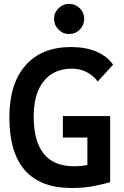

<svg xmlns="http://www.w3.org/2000/svg" viewBox="-20 -941 626 971"><path d="M342.8 9.8Q27.3 9.8 27.3 -347.7Q27.3 -517.1 108.9 -610.1Q190.4 -703.1 338.9 -703.1Q413.6 -703.1 468.3 -679.7Q522.9 -656.2 551.8 -613.8L474.1 -528.8Q451.7 -559.6 417.7 -576.7Q383.8 -593.8 344.7 -593.8Q252.4 -593.8 201.4 -530.8Q150.4 -467.8 150.4 -352.5Q150.4 -100.1 354.5 -100.1Q373 -100.1 389.9 -101.8Q406.7 -103.5 421.9 -106.4V-245.6H297.9V-354H537.1V-19.5Q516.1 -13.2 463.4 -1.7Q410.6 9.8 342.8 9.8ZM329.6 -769Q298.3 -769 275.9 -791.5Q253.4 -814 253.4 -845.2Q253.4 -877 275.9 -899.2Q298.3 -921.4 329.6 -921.4Q361.3 -921.4 383.5 -899.2Q405.8 -877 405.8 -845.2Q405.8 -814 383.5 -791.5Q361.3 -769 329.6 -769Z"/></svg>

Font: Cascadia Mono NF SemiBold
Style: Regular
Weight: 600
Monospace: yes
Designer: Aaron Bell
Foundry: Saja Typeworks
Version: Version 2404.023; ttfautohint (v1.8.4)